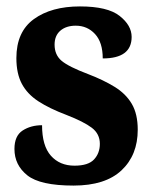

<svg xmlns="http://www.w3.org/2000/svg" viewBox="-20 -568 473 598"><path d="M209 10Q105 10 65 -22Q25 -54 25 -104Q25 -145 50.5 -161.5Q76 -178 111 -178Q111 -114 138.5 -83Q166 -52 212 -52Q255 -52 273 -71.5Q291 -91 291 -120Q291 -151 266 -170Q241 -189 187 -210Q134 -230 99.5 -252.5Q65 -275 48 -307Q31 -339 31 -387Q31 -469 85.5 -508.5Q140 -548 229 -548Q315 -548 352.5 -518.5Q390 -489 390 -453Q390 -386 300 -386Q300 -436 276 -462Q252 -488 216 -488Q186 -488 168 -472.5Q150 -457 150 -429Q150 -397 172 -378.5Q194 -360 255 -337Q302 -319 337 -297.5Q372 -276 390.5 -244.5Q409 -213 409 -164Q409 -85 358.5 -37.5Q308 10 209 10Z"/></svg>

Font: Noto Serif Hebrew Condensed ExtraBold
Style: Regular
Weight: 800
Width: 3
Designer: Monotype Design Team
Foundry: Monotype Imaging Inc.
Version: Version 2.004; ttfautohint (v1.8.4.7-5d5b)